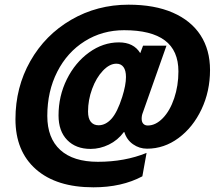

<svg xmlns="http://www.w3.org/2000/svg" viewBox="-20 -760 919 820"><path d="M46 -251Q46 -387 109.5 -499Q173 -611 284 -675.5Q395 -740 529 -740Q640 -740 718 -706Q796 -672 836.5 -609.5Q877 -547 877 -461Q877 -370 840.5 -293Q804 -216 742.5 -170.5Q681 -125 608 -125Q575 -125 548 -144Q521 -163 511 -196H509Q483 -161 445 -142.5Q407 -124 367 -124Q304 -124 267 -162Q230 -200 230 -267Q230 -350 265.5 -421.5Q301 -493 360.5 -536Q420 -579 488 -579Q551 -579 579 -533L591 -565H691L590 -279Q585 -267 585 -253Q585 -239 592 -231.5Q599 -224 611 -224Q645 -224 675.5 -255.5Q706 -287 724 -340.5Q742 -394 742 -455Q742 -544 684 -587.5Q626 -631 510 -631Q417 -631 342 -584Q267 -537 224.5 -453.5Q182 -370 182 -265Q182 -170 237.5 -119.5Q293 -69 398 -69Q513 -69 606 -107L588 -7Q500 40 379 40Q221 40 133.5 -37Q46 -114 46 -251ZM502 -346Q518 -397 518 -431Q518 -459 507.5 -473.5Q497 -488 477 -488Q448 -488 419.5 -458Q391 -428 373.5 -380.5Q356 -333 356 -284Q356 -254 368 -239.5Q380 -225 401 -225Q431 -225 456 -252.5Q481 -280 502 -346Z"/></svg>

Font: Niramit
Style: Bold Italic
Weight: 700
Italic angle: -10°
Designer: Katatrad Aksorn Co.,Ltd.
Foundry: Cadson Demak Co.,Ltd.
Version: Version 1.001; ttfautohint (v1.6)